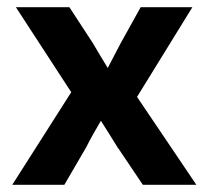

<svg xmlns="http://www.w3.org/2000/svg" viewBox="-20 -511 563 531"><path d="M218 -103C231 -129 244 -151 259 -177C274 -154 291 -126 306 -102V-101H307L375 0H523L359 -243L512 -491H369L314 -392C303 -370 290 -347 278 -323C265 -344 249 -371 236 -393L172 -491H24L177 -256L14 0H158Z"/></svg>

Font: Falling Sky
Style: SeBd
Weight: 600
Designer: Paul D. Hunt
Foundry: Adobe Systems Incorporated
Version: Version 1.02